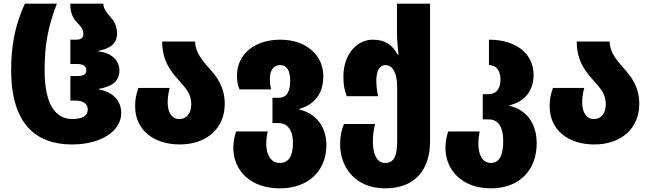

<svg xmlns="http://www.w3.org/2000/svg" viewBox="-20 -780 3557 1050"><path d="M373 10C534 10 643 -64 643 -161C643 -241 583 -280 521 -291V-294C583 -306 633 -328 633 -396C633 -455 581 -493 518 -499V-502C581 -514 620 -540 620 -597C620 -641 601 -669 580 -692C561 -713 546 -733 545 -760H364C364 -698 387 -671 409 -649C424 -633 436 -618 436 -593C436 -572 420 -563 397 -563H365V-430H400C434 -430 452 -419 452 -396C452 -372 434 -364 400 -364H365V-230H392C440 -230 460 -208 460 -181C460 -148 432 -129 375 -129C286 -129 224 -206 224 -395C224 -534 242 -632 291 -760H116C62 -643 41 -529 41 -396C41 -98 181 10 373 10Z M963 10C1110 10 1209 -78 1209 -211C1209 -305 1166 -360 1123 -408C1084 -452 1048 -494 1047 -553H867C867 -441 920 -383 964 -334C997 -297 1026 -264 1026 -211C1026 -163 1003 -129 961 -129C918 -129 897 -167 897 -220C897 -247 901 -273 908 -299H737C725 -265 719 -241 719 -198C719 -69 821 10 963 10Z M1510 250C1672 250 1765 149 1765 14C1765 -97 1698 -163 1616 -181V-184C1698 -208 1748 -264 1748 -364C1748 -477 1656 -563 1513 -563C1378 -563 1276 -489 1276 -365C1276 -330 1281 -314 1290 -291H1463C1458 -310 1456 -326 1456 -350C1456 -392 1474 -424 1512 -424C1549 -424 1567 -394 1567 -338C1567 -286 1552 -245 1503 -245H1470V-107H1502C1549 -107 1582 -73 1582 1C1582 66 1564 111 1510 111C1457 111 1436 59 1436 7C1436 -15 1439 -39 1444 -61H1271C1262 -33 1256 -5 1256 28C1256 153 1350 250 1510 250Z M2086 250C2245 250 2332 154 2332 -9V-760H2151V-603C2151 -566 2155 -518 2159 -482H2154C2127 -532 2089 -563 2017 -563C1939 -563 1858 -491 1858 -361C1858 -312 1864 -288 1876 -254H2048C2040 -289 2038 -316 2038 -340C2038 -392 2056 -424 2088 -424C2130 -424 2152 -376 2152 -304V-12C2152 71 2137 111 2086 111C2038 111 2019 58 2019 -7C2019 -38 2024 -72 2031 -102H1861C1846 -65 1840 -31 1840 7C1840 144 1931 250 2086 250Z M2664 250C2822 250 2915 149 2915 4C2915 -117 2848 -183 2766 -201V-204C2848 -224 2898 -281 2898 -371C2898 -483 2806 -563 2654 -563V-424C2698 -424 2717 -388 2717 -346C2717 -302 2700 -265 2650 -265H2620V-127H2653C2703 -127 2732 -88 2732 -9C2732 66 2713 111 2664 111C2617 111 2596 63 2596 7C2596 -15 2599 -39 2603 -61H2431C2422 -33 2416 -5 2416 28C2416 153 2510 250 2664 250Z M3230 10C3377 10 3476 -78 3476 -211C3476 -305 3433 -360 3390 -408C3351 -452 3315 -494 3314 -553H3134C3134 -441 3187 -383 3231 -334C3264 -297 3293 -264 3293 -211C3293 -163 3270 -129 3228 -129C3185 -129 3164 -167 3164 -220C3164 -247 3168 -273 3175 -299H3004C2992 -265 2986 -241 2986 -198C2986 -69 3088 10 3230 10Z"/></svg>

Font: Noto Sans Georgian SemiCondensed Black
Style: Regular
Weight: 900
Width: 4
Designer: Monotype Design Team, Akaki Razmadze
Foundry: Google LLC
Version: Version 2.005